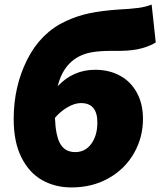

<svg xmlns="http://www.w3.org/2000/svg" viewBox="-20 -809 703 842"><path d="M40 -287Q40 -430 99.5 -548Q159 -666 270 -717Q320 -740 373 -751Q426 -762 497 -767Q556 -770 588 -774.5Q620 -779 645 -789L663 -623Q642 -609 604.5 -598Q567 -587 511 -586H473Q446 -586 423 -584.5Q400 -583 378 -579Q264 -556 233 -431Q301 -503 397 -503Q459 -503 506.5 -477Q554 -451 580.5 -402Q607 -353 607 -288Q607 -206 567.5 -137Q528 -68 456.5 -27.5Q385 13 293 13Q222 13 165 -19Q108 -51 74 -118.5Q40 -186 40 -287ZM310 -142Q354 -142 380.5 -178.5Q407 -215 407 -272Q407 -357 335 -357Q307 -357 275 -338Q243 -319 221 -292Q224 -212 245 -177Q266 -142 310 -142Z"/></svg>

Font: Nebula Sans Black
Style: Regular
Weight: 900
Italic angle: -9°
Designer: Paul D. Hunt for Adobe (as Source Sans)
Foundry: Nebula Entertainment & Broadcasting LLC
Version: Version 1.010